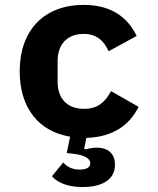

<svg xmlns="http://www.w3.org/2000/svg" viewBox="-20 -548 640 780"><path d="M320 -528.1C159.1 -528.1 60 -425.1 60 -258.2C60 -111.2 136 -13.8 264.9 7.1L251.1 73.9L272 76C334.2 82 346.9 100.9 346.9 116.1C346.9 133.2 328.1 141 302.9 141C272 141 250 127.8 236.9 111.9L191.1 168C208.1 187.9 246.1 212 315 212C383.2 212 447.1 188.9 447.1 121.1C447.1 72.1 414.1 51.8 373.9 51.8C358 51.8 342 55 326 58.9L322.1 55L331 12.1C440 8.9 507.1 -40.8 543 -114L431.1 -177.9C409.1 -136 378.9 -105.8 322.1 -105.8C252.1 -105.8 214.1 -148.1 214.1 -215.9V-300.1C214.1 -367.9 252.8 -410.2 320 -410.2C375 -410.2 403.1 -380 421.2 -339.8L535.2 -402C498.9 -476.9 432.9 -528.1 320 -528.1Z"/></svg>

Font: Margiela Mono Bold
Style: Regular
Weight: 700
Designer: Mike Abbink, Paul van der Laan, Pieter van Rosmalen
Foundry: Bold Monday
Version: Version 2.003 2021